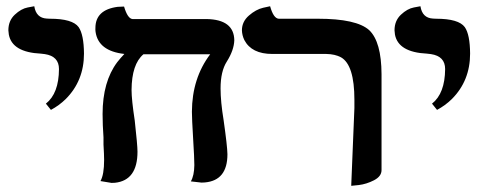

<svg xmlns="http://www.w3.org/2000/svg" viewBox="-20 -582 1546 615"><path d="M143.1 -230 127 -250Q168.5 -282.7 168.9 -360.8Q168.9 -401.9 123.5 -408.7Q117.2 -409.7 110.8 -410.2Q19 -414.6 8.3 -471.2Q7.3 -478.5 6.8 -484.9Q6.8 -515.6 27.3 -534.9Q47.9 -554.2 68.8 -558.1L89.8 -562Q95.7 -524.4 129.9 -522.5Q134.3 -522.5 140.1 -522Q212.4 -522 231.9 -495.1Q248.5 -471.2 249 -410.2Q249 -323.2 190.4 -264.6Q169.4 -244.1 143.1 -230Z M686.5 -298.8Q686.5 -256.3 696.3 -196.8Q708 -114.7 708.5 -87.9Q708.5 -3.9 636.2 2.4Q630.4 2.9 625.5 2.9L591.3 -1Q602.1 -19.5 602.5 -53.2Q602.5 -75.2 598.6 -138.2Q594.7 -202.1 594.7 -224.1Q595.2 -331.5 653.3 -408.2H439.5Q401.9 -376.5 401.4 -293.9Q401.4 -262.7 411.6 -195.8Q420.4 -116.7 420.4 -96.2Q420.4 -4.4 348.6 3.4Q342.8 3.9 337.4 3.9L301.8 -2Q313.5 -22.5 313.5 -69.8Q313.5 -85.9 311.5 -119.1V-142.1Q308.6 -181.6 308.6 -216.8Q308.6 -320.3 355.5 -382.8Q366.2 -396.5 378.4 -409.2Q294.9 -418.5 286.1 -480Q285.2 -486.3 285.6 -492.2Q285.6 -550.8 356.9 -560.1Q356.9 -560.1 377.4 -561Q388.7 -522.5 404.3 -521H641.6Q729.5 -519.5 730.5 -453.1Q729.5 -421.4 706.5 -384.8Q686.5 -353.5 686.5 -298.8Z M1105 13.2 1115.2 -235.8Q1115.2 -235.8 1115.2 -262.2Q1115.2 -374 1072.3 -398.4Q1053.2 -408.7 1024.9 -409.2H852.1Q786.1 -409.2 762.7 -453.6Q755.4 -468.8 754.9 -484.9Q754.9 -512.7 777.3 -532.2Q799.8 -551.8 822.8 -557.1L845.2 -562Q856 -522.9 873 -522H998Q1122.1 -522 1162.6 -485.4Q1201.7 -448.2 1202.1 -344.2V-37.1Q1202.1 -17.1 1178 -4.6Q1153.8 7.8 1129.4 10.7Z M1379.9 -230 1363.8 -250Q1405.3 -282.7 1405.8 -360.8Q1405.8 -401.9 1360.4 -408.7Q1354 -409.7 1347.7 -410.2Q1255.9 -414.6 1245.1 -471.2Q1244.1 -478.5 1243.7 -484.9Q1243.7 -515.6 1264.2 -534.9Q1284.7 -554.2 1305.7 -558.1L1326.7 -562Q1332.5 -524.4 1366.7 -522.5Q1371.1 -522.5 1377 -522Q1449.2 -522 1468.8 -495.1Q1485.4 -471.2 1485.8 -410.2Q1485.8 -323.2 1427.2 -264.6Q1406.2 -244.1 1379.9 -230Z"/></svg>

Font: Linux Libertine O
Style: Semibold
Weight: 700
Designer: Philipp H. Poll
Foundry: Philipp H. Poll
Version: Version 5.0.0